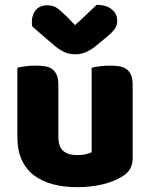

<svg xmlns="http://www.w3.org/2000/svg" viewBox="-20 -760 622 796"><path d="M52 -479Q62 -482 83.5 -485Q105 -488 128 -488Q150 -488 167.5 -485Q185 -482 197 -473Q209 -464 215.5 -448.5Q222 -433 222 -408V-193Q222 -152 242 -134.5Q262 -117 300 -117Q323 -117 337.5 -121Q352 -125 360 -129V-479Q370 -482 391.5 -485Q413 -488 436 -488Q458 -488 475.5 -485Q493 -482 505 -473Q517 -464 523.5 -448.5Q530 -433 530 -408V-104Q530 -54 488 -29Q453 -7 404.5 4.5Q356 16 299 16Q245 16 199.5 4Q154 -8 121 -33Q88 -58 70 -97.5Q52 -137 52 -193ZM291 -656Q324 -685 343 -704Q362 -723 381 -740Q420 -740 443 -721.5Q466 -703 466 -674Q466 -654 455 -639Q444 -624 418 -603L373 -566Q355 -552 335.5 -543.5Q316 -535 294 -535Q280 -535 269 -537Q258 -539 246 -544.5Q234 -550 220 -560Q206 -570 188 -586L114 -650Q113 -655 112.5 -659Q112 -663 112 -668Q112 -699 128.5 -718.5Q145 -738 176 -738Q199 -738 215 -727.5Q231 -717 257 -691Z"/></svg>

Font: Baloo Tammudu
Style: Regular
Weight: 400
Designer: Omkar Shende and Ek Type
Foundry: Ek Type
Version: Version 1.007;PS 1.000;hotconv 1.0.88;makeotf.lib2.5.647800